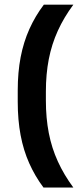

<svg xmlns="http://www.w3.org/2000/svg" viewBox="-20 -696 354 839"><path d="M180.5 -296.5V-256Q180.5 -180.5 193.2 -114.8Q206 -49 232.8 9.5Q259.5 68 300.5 123.5H170Q133 74 107.8 17.5Q82.5 -39 70 -105.5Q57.5 -172 57.5 -251.5V-300.5Q57.5 -380 70.2 -446.2Q83 -512.5 108.5 -569.2Q134 -626 171.5 -675.5H300.5Q259.5 -620.5 232.8 -561.8Q206 -503 193.2 -437.5Q180.5 -372 180.5 -296.5Z"/></svg>

Font: Anek Latin Medium SemiBold
Style: Regular
Weight: 600
Version: Version 1.003